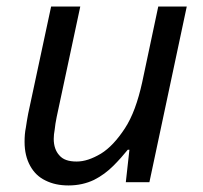

<svg xmlns="http://www.w3.org/2000/svg" viewBox="-20 -556 619 586"><path d="M189 10C162 10 139 5 119 -5C98 -15 83 -30 72 -50C61 -70 55 -94 55 -123C55 -138 56 -153 59 -167C61 -180 63 -194 66 -209L136 -536H225L153 -199C150 -184 148 -172 147 -161C145 -150 144 -141 144 -132C144 -111 150 -94 161 -82C172 -69 189 -63 214 -63C237 -63 261 -71 288 -87C314 -103 338 -129 361 -164C384 -199 401 -246 414 -305L463 -536H550L436 0H364L375 -99H370C357 -83 343 -67 326 -50C309 -33 289 -18 267 -7C244 4 218 10 189 10Z"/></svg>

Font: NameLogos Sans
Style: Italic
Weight: 500
Version: Version 0.1